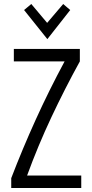

<svg xmlns="http://www.w3.org/2000/svg" viewBox="-20 -937 460 957"><path d="M36 0V-49Q92 -195 158 -340.5Q224 -486 302 -631H49V-693H378V-631Q303 -495 236 -352.5Q169 -210 115 -62H385V0ZM216 -742 100 -887 136 -917 215 -823 295 -917 330 -887Z"/></svg>

Font: Ubuntu Sans Condensed
Style: Regular
Weight: 400
Width: 3
Designer: Dalton Maag Ltd
Foundry: Dalton Maag Ltd
Version: Version 1.006; ttfautohint (v1.8.4.7-5d5b)